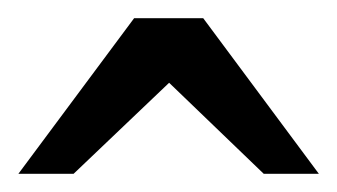

<svg xmlns="http://www.w3.org/2000/svg" viewBox="-20 -740 367 209"><path d="M267.1 -550.8 164.1 -649.9 60.1 -550.8H0L126 -720.2H201.2L327.1 -550.8Z"/></svg>

Font: Charis SIL Afr
Style: Regular
Weight: 400
Foundry: SIL International
Version: Version 5.000